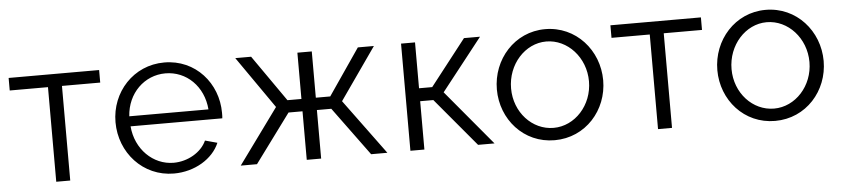

<svg xmlns="http://www.w3.org/2000/svg" viewBox="-38 -725 4073 930"><g transform="rotate(-5 1999.0 -260.0)"><path d="M205 0H273V-460H459V-521H19V-460H205Z M777 10C878 10 967 -44 999 -120L940 -136C915 -80 848 -42 780 -42C680 -42 596 -124 587 -236H1033C1034 -241 1034 -252 1034 -263C1034 -406 929 -530 776 -530C626 -530 516 -408 516 -262C516 -114 626 10 777 10ZM585 -285C592 -397 675 -477 777 -477C879 -477 961 -398 970 -285Z M1102 0H1181L1355 -236H1423V0H1493V-236H1563L1736 0H1815L1618 -268L1795 -521H1717L1563 -296H1493V-521H1423V-296H1355L1198 -521H1121L1297 -268Z M1927 0H1995V-235H2059L2256 0H2336L2112 -268L2311 -521H2233L2059 -298H1995V-521H1927Z M2370 -259C2370 -114 2477 10 2628 10C2779 10 2887 -114 2887 -259C2887 -405 2778 -530 2628 -530C2479 -530 2370 -405 2370 -259ZM2628 -50C2524 -50 2439 -142 2439 -258C2439 -375 2525 -470 2628 -470C2732 -470 2818 -376 2818 -260C2818 -144 2732 -50 2628 -50Z M3131 0H3199V-460H3385V-521H2945V-460H3131Z M3442 -259C3442 -114 3549 10 3700 10C3851 10 3959 -114 3959 -259C3959 -405 3850 -530 3700 -530C3551 -530 3442 -405 3442 -259ZM3700 -50C3596 -50 3511 -142 3511 -258C3511 -375 3597 -470 3700 -470C3804 -470 3890 -376 3890 -260C3890 -144 3804 -50 3700 -50Z"/></g></svg>

Font: FIGSv2-sans-serif
Style: Regular
Weight: 400
Designer: Matt McInerney, Pablo Impallari, Rodrigo Fuenzalida,Mirko Velimirovic
Foundry: Matt McInerney, Pablo Impallari, Rodrigo Fuenzalida
Version: Version 4.021;hotconv 1.0.109;makeotfexe 2.5.65596